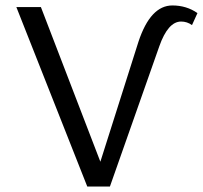

<svg xmlns="http://www.w3.org/2000/svg" viewBox="-20 -684 744 704"><path d="M612 -664Q664 -664 704 -636L684 -592Q666 -605 644 -605Q596 -605 564 -514L383 0H300L40 -658H130L348 -91L488 -532Q532 -664 612 -664Z"/></svg>

Font: EauTestText Medium
Style: Regular
Weight: 500
Designer: Christian Thalmann (Catharsis Fonts)
Version: Version 0.001;PS 000.001;hotconv 1.0.88;makeotf.lib2.5.64775